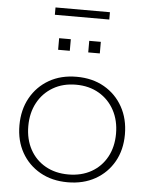

<svg xmlns="http://www.w3.org/2000/svg" viewBox="-59 -934 777 991"><g transform="rotate(5 329.0 -438.0)"><path d="M328.5 8.5Q247.5 8.5 186 -26.2Q124.5 -61 90 -122Q55.5 -183 55.5 -263Q55.5 -343.5 90 -405.5Q124.5 -467.5 185.8 -502.8Q247 -538 328.5 -538Q410 -538 471.5 -502.8Q533 -467.5 567.5 -405.5Q602 -343.5 602 -263Q602 -183 567.5 -122Q533 -61 471.5 -26.2Q410 8.5 328.5 8.5ZM328.5 -32Q396.5 -32 447.8 -61Q499 -90 527.5 -142.2Q556 -194.5 556 -263Q556 -331.5 527.5 -384.2Q499 -437 447.8 -467Q396.5 -497 328.5 -497Q261 -497 209.8 -467Q158.5 -437 130 -384.2Q101.5 -331.5 101.5 -263Q101.5 -194.5 130 -142.2Q158.5 -90 209.8 -61Q261 -32 328.5 -32ZM220.5 -728.5H281V-668.5H220.5ZM376.5 -728.5H436.5V-668.5H376.5ZM470 -885V-847H188V-885Z"/></g></svg>

Font: Hepta Slab ExtraLight Light
Style: Regular
Weight: 300
Version: Version 1.100